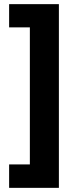

<svg xmlns="http://www.w3.org/2000/svg" viewBox="-20 -743 368 926"><path d="M24 50H124V-611H24V-723H264V163H24Z"/></svg>

Font: Noto Sans Hebrew ExtraBold
Style: Regular
Weight: 800
Designer: Monotype Design Team
Foundry: Monotype Imaging Inc.
Version: Version 2.003